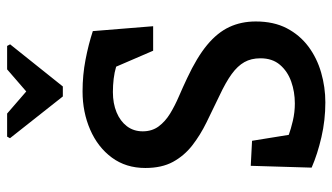

<svg xmlns="http://www.w3.org/2000/svg" viewBox="-221 -727 952 550"><g transform="rotate(-90 255.0 -452.0)"><path d="M138.6 -907.6H204.7L268 -852.8L331.3 -907.6H398.4L403 -899L282.3 -748H253.7L134.1 -899.4ZM236.7 4Q185.8 4 137.3 -7.2Q88.9 -18.3 49.8 -35.3L55 -209.7L126.7 -206L143.7 -100.8Q159.6 -94.9 184 -89.1Q208.4 -83.4 233.5 -83.4Q267 -83.4 296.3 -93.8Q325.7 -104.2 344.3 -126Q363 -147.8 363 -182Q363 -208.6 352 -228Q341.1 -247.4 317.9 -264.3Q294.7 -281.2 256 -299.3Q216.5 -318.2 179.7 -336.3Q142.9 -354.3 113.4 -377.3Q83.9 -400.3 66.3 -432.5Q48.8 -464.7 48.8 -511.6Q48.8 -567.2 78.6 -607.6Q108.4 -647.9 158.6 -669.7Q208.8 -691.5 268 -691.5Q315.2 -691.5 359 -683Q402.8 -674.6 440.9 -662.1L454.9 -489.3H384.7L339 -595.3Q323.2 -600.1 304.2 -602.4Q285.2 -604.6 266.3 -604.6Q233.7 -604.6 208.3 -594.1Q183 -583.6 168.4 -564.5Q153.8 -545.3 153.8 -519.1Q153.8 -492.9 167.7 -473.8Q181.7 -454.8 204.5 -440.8Q227.4 -426.9 254 -415.5Q280.6 -404 306 -392Q365.9 -364 401.3 -334.6Q436.7 -305.2 452.6 -271.1Q468.5 -237.1 468.5 -195.3Q468.5 -144 449.2 -106.7Q429.8 -69.4 396.7 -44.6Q363.5 -19.9 321.9 -8Q280.2 4 236.7 4Z"/></g></svg>

Font: Kreon Light
Style: Regular
Weight: 300
Designer: Julia Petretta
Foundry: Julia Petretta and Eli Heuer
Version: Version 2.002